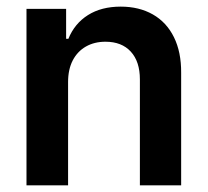

<svg xmlns="http://www.w3.org/2000/svg" viewBox="-20 -557 624 577"><path d="M184.6 0H59.6V-530.3H178.7V-440.4H185.5Q204.1 -486.3 244.4 -511.7Q284.7 -537.1 342.8 -537.1Q397.9 -537.1 439.2 -513.7Q480.5 -490.2 502.7 -445.3Q524.9 -400.4 524.4 -337.9V0H400.4V-318.4Q400.4 -372.1 373 -401.9Q345.7 -431.6 296.9 -431.6Q263.7 -431.6 238.3 -417.2Q212.9 -402.8 198.7 -375.7Q184.6 -348.6 184.6 -310.5Z"/></svg>

Font: WEMIX Pretendard SemiBold
Style: Regular
Weight: 600
Designer: Base glyphs from Inter by Rasmus Andersson; Hangeul glyphs from Noto Sans CJK(Source Han Sans) by Jang Soo-young and Kan
Foundry: Kil Hyung-jin
Version: Version 1.000